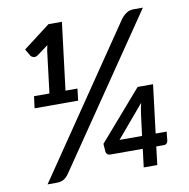

<svg xmlns="http://www.w3.org/2000/svg" viewBox="-80 -799 863 877"><g transform="rotate(-10 351.0 -360.0)"><path d="M70.5 0ZM170 -31.5Q157 -13 143.5 -6.5Q130 0 113 0H70.5L536 -683.5Q548.5 -700.5 563 -710Q577.5 -719.5 596.5 -719.5H639.5ZM79.5 -407.5H151L175 -603.5L180 -626.5L128.5 -588.5Q117 -581 108 -584Q99 -587 95.5 -592L76.5 -624.5L201.5 -720H264L225.5 -407.5H281L274.5 -352.5H72.5ZM597 -143H648L643.5 -99.5Q642 -93.5 637.8 -89Q633.5 -84.5 626.5 -84.5H589.5L579.5 0H516.5L527 -84.5H378Q368 -84.5 362.8 -89.2Q357.5 -94 356.5 -101L354 -138L553 -367H624.5ZM546.5 -241.5Q548 -252.5 550.2 -265.2Q552.5 -278 556 -292.5L429.5 -143H534Z"/></g></svg>

Font: Lato Semibold
Style: Italic
Weight: 600
Italic angle: -7°
Designer: Lukasz Dziedzic
Foundry: tyPoland Lukasz Dziedzic
Version: Version 2.006; 2014-01-15